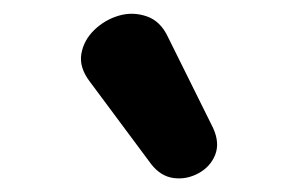

<svg xmlns="http://www.w3.org/2000/svg" viewBox="-20 -805 439 282"><path d="M202 -564 112 -685Q96 -706 99.5 -726Q103 -746 118.5 -761Q134 -776 154.5 -782Q175 -788 195.5 -781Q216 -774 227 -750L293 -617Q303 -595 296 -577.5Q289 -560 271.5 -550.5Q254 -541 235 -543.5Q216 -546 202 -564Z"/></svg>

Font: Nunito ExtraLight Black
Style: Regular
Weight: 900
Version: Version 3.602